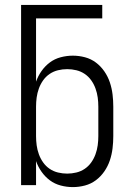

<svg xmlns="http://www.w3.org/2000/svg" viewBox="-20 -755 540 783"><path d="M277 8Q252 8 227.5 1.5Q203 -5 183.5 -19.5Q164 -34 149.5 -54.5Q135 -75 127 -98V0H66V-735H397V-680H127V-422Q135 -445 149.5 -465.5Q164 -486 183.5 -500.5Q203 -515 227.5 -521.5Q252 -528 277 -528Q302 -528 326.5 -521.5Q351 -515 371 -500Q391 -485 405.5 -464Q420 -443 428 -419Q436 -395 439 -370Q442 -345 442 -320V-200Q442 -175 439 -150Q436 -125 428 -101Q420 -77 405.5 -56Q391 -35 371 -20Q351 -5 326.5 1.5Q302 8 277 8ZM254 -47Q273 -47 291.5 -51.5Q310 -56 325.5 -66.5Q341 -77 352 -92.5Q363 -108 369.5 -126Q376 -144 378.5 -162.5Q381 -181 381 -200V-320Q381 -339 378.5 -357.5Q376 -376 369.5 -394Q363 -412 352 -427.5Q341 -443 325.5 -453.5Q310 -464 291.5 -468.5Q273 -473 254 -473Q235 -473 216.5 -468.5Q198 -464 182.5 -453.5Q167 -443 156 -427.5Q145 -412 138.5 -394Q132 -376 129.5 -357.5Q127 -339 127 -320V-200Q127 -181 129.5 -162.5Q132 -144 138.5 -126Q145 -108 156 -92.5Q167 -77 182.5 -66.5Q198 -56 216.5 -51.5Q235 -47 254 -47Z"/></svg>

Font: Iosevka Term Curly Light
Style: Regular
Weight: 300
Designer: Belleve Invis
Foundry: Belleve Invis
Version: Version 32.3.0